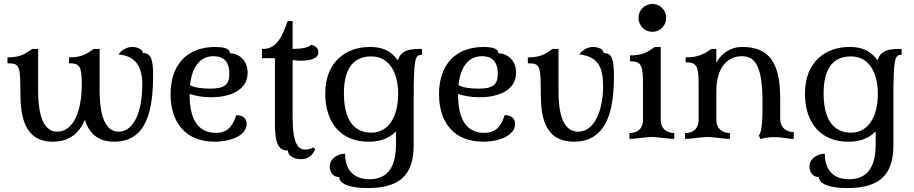

<svg xmlns="http://www.w3.org/2000/svg" viewBox="-20 -707 4653 977"><path d="M561 14C732 14 759 -157 759 -326C759 -402 750 -437 707 -437C707 -458 675 -468 653 -468C626 -468 598 -453 583 -430C670 -422 704 -369 704 -277C704 -143 663 -37 584 -37C493 -37 487 -181 487 -247V-458H457C421 -433 397 -415 331 -415V-385C386 -385 396 -372 396 -275C396 -141 353 -37 271 -37C180 -37 174 -181 174 -247V-458H144C108 -433 84 -415 18 -415V-385C82 -385 83 -372 84 -226C85 -127 99 14 248 14C335 14 384 -31 412 -97C431 -36 472 14 561 14Z M1078 -31C980 -31 945 -112 945 -225V-229C971 -220 1011 -212 1055 -212C1133 -212 1240 -238 1240 -337C1240 -406 1189 -436 1150 -436C1150 -463 1109 -468 1075 -468C931 -468 848 -377 848 -228C848 -83 925 14 1072 14C1157 14 1235 -19 1235 -76C1235 -107 1213 -121 1182 -121C1159 -45 1119 -31 1078 -31ZM1067 -421C1112 -421 1147 -399 1147 -332C1147 -276 1122 -256 1050 -256C1014 -256 969 -260 947 -274C957 -365 996 -421 1067 -421Z M1469 -401C1483 -399 1499 -398 1512 -398C1555 -398 1600 -408 1600 -441C1600 -453 1593 -474 1563 -479C1549 -464 1517 -459 1469 -458V-600H1444C1419 -531 1392 -458 1319 -458H1313V-411H1379V-79C1379 11 1391 59 1445 59C1445 86 1475 103 1513 103C1544 103 1570 87 1584 52L1574 43C1563 49 1552 54 1533 54C1500 54 1469 30 1469 -109Z M1855 14C1900 14 1950 6 1995 -38V27C1995 159 1940 205 1860 205C1769 205 1736 146 1736 75C1706 75 1658 95 1658 141C1658 165 1671 194 1706 194C1706 226 1753 250 1851 250C2012 250 2085 185 2085 33V-195C2085 -414 2092 -428 2127 -428V-458C2079 -458 2020 -458 2005 -400C1965 -454 1920 -468 1860 -468C1747 -468 1635 -398 1635 -231C1635 -87 1711 14 1855 14ZM1870 -32C1762 -32 1730 -127 1730 -231C1730 -338 1764 -420 1869 -420C1964 -420 2006 -333 2006 -229C2006 -121 1962 -32 1870 -32Z M2444 -31C2346 -31 2311 -112 2311 -225V-229C2337 -220 2377 -212 2421 -212C2499 -212 2606 -238 2606 -337C2606 -406 2555 -436 2516 -436C2516 -463 2475 -468 2441 -468C2297 -468 2214 -377 2214 -228C2214 -83 2291 14 2438 14C2523 14 2601 -19 2601 -76C2601 -107 2579 -121 2548 -121C2525 -45 2485 -31 2444 -31ZM2433 -421C2478 -421 2513 -399 2513 -332C2513 -276 2488 -256 2416 -256C2380 -256 2335 -260 2313 -274C2323 -365 2362 -421 2433 -421Z M2901 14C3076 14 3104 -162 3104 -318C3104 -402 3096 -437 3052 -437C3052 -458 3020 -468 2998 -468C2971 -468 2943 -453 2928 -430C3024 -420 3049 -363 3049 -269C3049 -145 3005 -37 2922 -37C2826 -37 2822 -181 2822 -247V-458H2792C2756 -433 2732 -415 2666 -415V-385C2730 -385 2731 -372 2732 -226C2733 -127 2744 14 2901 14Z M3229 -616C3229 -576 3261 -545 3300 -545C3338 -545 3370 -576 3370 -616C3370 -656 3338 -687 3300 -687C3261 -687 3229 -656 3229 -616ZM3342 -468H3312C3276 -443 3252 -425 3186 -425V-395C3247 -395 3252 -371 3252 -271V-99C3252 -47 3219 -30 3183 -30V0C3214 0 3266 -10 3297 -10C3328 -10 3380 0 3411 0V-30C3379 -30 3342 -47 3342 -99Z M3860 -187C3860 -123 3860 -35 3841 -17L3850 0C3881 -8 3902 -9 3919 -9C3971 -9 3984 0 4019 0V-35C3987 -35 3950 -52 3950 -104V-209C3950 -394 3889 -468 3757 -468C3696 -468 3650 -434 3625 -388V-458H3600C3564 -433 3535 -415 3469 -415V-390C3530 -390 3535 -366 3535 -266V-99C3535 -47 3502 -30 3466 -30V0C3497 0 3549 -10 3580 -10C3611 -10 3663 0 3694 0V-30C3662 -30 3625 -47 3625 -99V-241C3625 -370 3687 -421 3755 -421C3825 -421 3860 -366 3860 -187Z M4296 14C4341 14 4391 6 4436 -38V27C4436 159 4381 205 4301 205C4210 205 4177 146 4177 75C4147 75 4099 95 4099 141C4099 165 4112 194 4147 194C4147 226 4194 250 4292 250C4453 250 4526 185 4526 33V-195C4526 -414 4533 -428 4568 -428V-458C4520 -458 4461 -458 4446 -400C4406 -454 4361 -468 4301 -468C4188 -468 4076 -398 4076 -231C4076 -87 4152 14 4296 14ZM4311 -32C4203 -32 4171 -127 4171 -231C4171 -338 4205 -420 4310 -420C4405 -420 4447 -333 4447 -229C4447 -121 4403 -32 4311 -32Z"/></svg>

Font: Milonga
Style: Regular
Weight: 400
Designer: Pablo Impallari, Brenda Gallo, Rodrigo Fuenzalida
Foundry: Pablo Impallari, Brenda Gallo, Rodrigo Fuenzalida
Version: Version 1.000